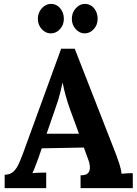

<svg xmlns="http://www.w3.org/2000/svg" viewBox="-20 -969 708 989"><path d="M4 0V-69Q32 -69 49 -85Q66 -101 77.5 -127Q89 -153 100 -183L295 -718H365L578 -173Q584 -158 594 -127.5Q604 -97 606 -74Q623 -76 638.5 -76.5Q654 -77 664 -77V0H395V-66Q423 -66 433.5 -77.5Q444 -89 443 -109Q442 -129 432 -154L412 -209L195 -205L179 -158Q174 -145 164.5 -119.5Q155 -94 147 -77Q163 -79 185.5 -79.5Q208 -80 218 -80V0ZM220 -280H387L341 -405Q328 -441 318 -477.5Q308 -514 303 -542H302Q298 -525 290 -491Q282 -457 265 -410ZM242 -797Q215 -797 195 -819Q175 -841 175 -872Q175 -904 195.5 -926.5Q216 -949 243 -949Q271 -949 290 -926.5Q309 -904 309 -872Q309 -841 289 -819Q269 -797 242 -797ZM416 -797Q390 -797 370 -819Q350 -841 350 -872Q350 -904 370.5 -926.5Q391 -949 417 -949Q446 -949 464.5 -926.5Q483 -904 483 -872Q483 -841 463 -819Q443 -797 416 -797Z"/></svg>

Font: Lora
Style: Weight 700
Weight: 700
Designer: Olga Karpushina, Alexei Vanyashin (Cyrillic)
Foundry: Cyreal
Version: Version 3.001